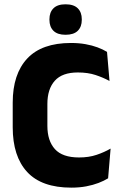

<svg xmlns="http://www.w3.org/2000/svg" viewBox="-20 -851 561 885"><path d="M308.7 13.9Q171.9 13.9 105.2 -58.3Q38.6 -130.5 38.6 -264.3V-377.8Q38.6 -509.7 105.6 -581.3Q172.6 -652.9 307.3 -652.9Q343.7 -652.9 374.2 -647.4Q404.7 -642 429.5 -632.7Q454.4 -623.4 473.3 -611.9L484.8 -477.8Q455.6 -493.6 420.3 -505.3Q384.9 -517 338.5 -517Q266.8 -517 232.6 -478.8Q198.4 -440.6 198.4 -371.7V-270.6Q198.4 -202.2 233.1 -163.7Q267.8 -125.2 344.3 -125.2Q389.4 -125.2 424.9 -137.2Q460.5 -149.1 489.8 -166.1L478.3 -29.1Q459.7 -17.6 434.1 -7.7Q408.5 2.1 377.2 8Q345.8 13.9 308.7 13.9ZM282 -690.7Q244.9 -690.7 226.4 -709.1Q207.9 -727.6 207.9 -759.4V-762.3Q207.9 -794.3 226.4 -812.7Q244.9 -831.2 282 -831.2Q320 -831.2 338.5 -812.7Q357 -794.3 357 -762.3V-759.4Q357 -727.6 338.5 -709.1Q320 -690.7 282 -690.7Z"/></svg>

Font: Anek Latin Medium
Style: Regular
Weight: 500
Designer: Yesha Goshar
Foundry: Ek Type
Version: Version 1.003